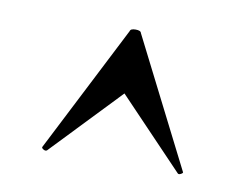

<svg xmlns="http://www.w3.org/2000/svg" viewBox="-43 -689 478 370"><g transform="rotate(10 196.0 -504.0)"><path d="M333 -380Q335 -378 330.5 -375.5Q326 -373 324 -375L196 -509L68 -375Q65 -373 61 -375.5Q57 -378 58 -380L185 -629Q186 -634 196 -634Q206 -634 207 -629Z"/></g></svg>

Font: Cormorant
Style: Bold
Weight: 700
Designer: Christian Thalmann (Catharsis Fonts)
Foundry: Catharsis Fonts
Version: Version 4.000